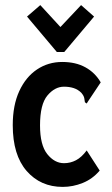

<svg xmlns="http://www.w3.org/2000/svg" viewBox="-20 -722 440 753"><path d="M226 11Q139 11 84.5 -51.5Q30 -114 30 -231Q30 -309 55.5 -364.5Q81 -420 125 -449.5Q169 -479 224 -479Q277 -479 315 -458Q353 -437 375 -399L325 -324L320 -316L313 -321Q312 -328 310.5 -337Q309 -346 299 -358Q286 -371 269 -376.5Q252 -382 231 -382Q195 -382 166 -347.5Q137 -313 137 -230Q137 -153 165.5 -117.5Q194 -82 231 -82Q256 -82 278 -93.5Q300 -105 320 -132L371 -53Q343 -20 304.5 -4.5Q266 11 226 11ZM138 -702 217 -616 298 -702 349 -657 232 -518H203L86 -657Z"/></svg>

Font: Inconsolata Condensed ExtraBold
Style: Regular
Weight: 800
Width: 3
Monospace: yes
Designer: Raph Levien, Cyreal, Brenton Simpson
Foundry: Raph Levien, Cyreal, Google
Version: Version 3.001; ttfautohint (v1.8.2.53-6de2)